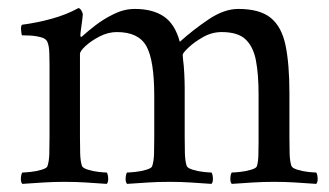

<svg xmlns="http://www.w3.org/2000/svg" viewBox="-20 -450 811 473"><path d="M312 -428Q356 -428 383.5 -409.5Q411 -391 423 -347Q455 -376 493.5 -402Q532 -428 567 -428Q620 -428 647 -406Q674 -384 683.5 -338Q693 -292 693 -221V-113Q693 -91 693.5 -72Q694 -53 698 -41Q700 -36 712.5 -32Q725 -28 739 -26.5Q753 -25 759 -25Q762 -21 762.5 -11Q763 -1 759 3Q729 1 706.5 -0.5Q684 -2 655 -2Q627 -2 604 -0.5Q581 1 551 3Q547 -1 547.5 -11Q548 -21 551 -25Q557 -25 571.5 -26.5Q586 -28 599 -32Q612 -36 613 -41Q616 -51 616.5 -66.5Q617 -82 617 -101Q617 -104 617 -107Q617 -110 617 -113V-218Q617 -267 610.5 -301Q604 -335 585 -353Q566 -371 526 -371Q502 -371 480 -358.5Q458 -346 444 -332.5Q430 -319 430 -315Q430 -314 430.5 -309.5Q431 -305 431 -303Q433 -289 434 -268Q435 -247 435 -233V-113Q435 -91 435.5 -72Q436 -53 440 -41Q442 -36 454.5 -32Q467 -28 481 -26.5Q495 -25 501 -25Q504 -21 504.5 -11Q505 -1 501 3Q471 1 448.5 -0.5Q426 -2 397 -2Q369 -2 346 -0.5Q323 1 293 3Q289 -1 289.5 -11Q290 -21 293 -25Q299 -25 313.5 -26.5Q328 -28 341 -32Q354 -36 355 -41Q359 -53 359.5 -72Q360 -91 360 -113V-213Q360 -302 340.5 -336.5Q321 -371 268 -371Q246 -371 225 -360Q204 -349 190.5 -336.5Q177 -324 177 -317V-113Q177 -91 177.5 -72Q178 -53 182 -41Q184 -36 196.5 -32Q209 -28 223 -26.5Q237 -25 243 -25Q246 -21 246.5 -11Q247 -1 243 3Q213 1 190.5 -0.5Q168 -2 139 -2Q111 -2 88 -0.5Q65 1 35 3Q31 -1 31.5 -11Q32 -21 35 -25Q41 -25 55.5 -26.5Q70 -28 83 -32Q96 -36 97 -41Q101 -53 101.5 -72Q102 -91 102 -113V-291Q102 -301 101.5 -319Q101 -337 97 -346Q94 -355 80 -358.5Q66 -362 52 -362.5Q38 -363 34 -363Q33 -365 32 -375Q31 -385 34 -389Q72 -394 108 -404Q144 -414 173 -430Q177 -430 180.5 -424Q184 -418 184 -414Q184 -411 182.5 -400Q181 -389 179.5 -378Q178 -367 178 -363Q178 -359 180 -359Q181 -359 183 -361Q195 -372 215 -387.5Q235 -403 260.5 -415.5Q286 -428 312 -428Z"/></svg>

Font: Amiri
Style: Regular
Weight: 400
Designer: Khaled Hosny
Version: Version 0.114